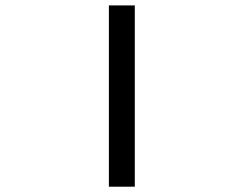

<svg xmlns="http://www.w3.org/2000/svg" viewBox="-20 -704 919 724"><path d="M390.6 -683.6H488.3V0H390.6Z"/></svg>

Font: BabelStone Pigpen
Style: Regular
Weight: 400
Designer: Andrew West
Foundry: BabelStone
Version: Version 1.02 November 6, 2013